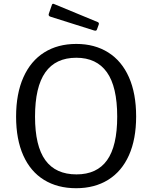

<svg xmlns="http://www.w3.org/2000/svg" viewBox="-20 -984 804 1014"><path d="M265 -963 497 -867Q505 -863 501 -853L493 -831Q491 -824 487.5 -822.5Q484 -821 477 -823L249 -895Q233 -899 238 -912L254 -958Q255 -962 258 -963.5Q261 -965 265 -963ZM65 -368Q65 -489 103.5 -575.5Q142 -662 213.5 -707Q285 -752 383 -752Q480 -752 551.5 -707Q623 -662 661 -576Q699 -490 699 -369Q699 -249 661 -164Q623 -79 551.5 -34.5Q480 10 382 10Q284 10 212.5 -34Q141 -78 103 -163Q65 -248 65 -368ZM599 -368Q599 -526 544.5 -602.5Q490 -679 383 -679Q274 -679 219.5 -602Q165 -525 165 -368Q165 -213 219.5 -138Q274 -63 384 -63Q492 -63 545.5 -138Q599 -213 599 -368Z"/></svg>

Font: Libre Franklin
Style: Regular
Weight: 400
Designer: Pablo Impallari, Rodrigo Fuenzalida
Foundry: Impallari Type
Version: Version 1.002; ttfautohint (v1.5)